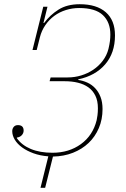

<svg xmlns="http://www.w3.org/2000/svg" viewBox="-20 -730 596 910"><path d="M209 11Q170 8 138.5 -3.5Q107 -15 84.5 -31.5Q62 -48 50 -68Q38 -88 38 -108Q38 -120 45 -128.5Q52 -137 65 -137Q92 -137 92 -111Q92 -99 83.5 -89.5Q75 -80 60 -78V-75Q83 -42 126 -24Q169 -6 229 -6Q307 -6 363.5 -47Q420 -88 438 -160Q440 -169 442 -183.5Q444 -198 444 -217Q444 -252 432 -276.5Q420 -301 399 -316Q378 -331 349.5 -338Q321 -345 288 -345H215L220 -363H301Q334 -363 365 -372.5Q396 -382 422 -399.5Q448 -417 467 -442Q486 -467 494 -498Q499 -519 501 -535Q503 -551 503 -566Q503 -625 467.5 -658.5Q432 -692 355 -692Q323 -692 292.5 -682.5Q262 -673 237.5 -655Q213 -637 195 -611Q177 -585 169 -553L154 -493H134L185 -698H205L186 -621H189Q217 -659 257.5 -684.5Q298 -710 358 -710Q438 -710 481.5 -672Q525 -634 525 -562Q525 -479 478.5 -425Q432 -371 351 -354V-351Q373 -348 394 -338.5Q415 -329 431 -312Q447 -295 456.5 -270.5Q466 -246 466 -213Q466 -164 448.5 -123Q431 -82 400 -52.5Q369 -23 326 -6Q283 11 231 12L194 160H172Z"/></svg>

Font: IBM Plex Serif Thin
Style: Italic
Weight: 100
Italic angle: -14°
Designer: Mike Abbink, Paul van der Laan, Pieter van Rosmalen
Foundry: Bold Monday
Version: Version 3.001